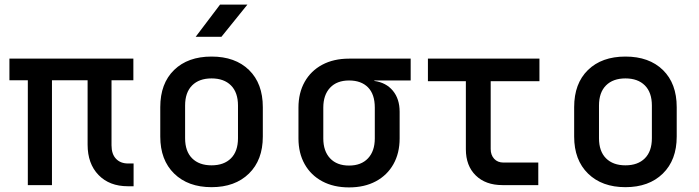

<svg xmlns="http://www.w3.org/2000/svg" viewBox="-20 -805 3040 835"><path d="M536 5Q456 5 408.5 -44Q361 -93 361 -176V-456H206V0H101V-456H21V-550H560V-456H465V-173Q465 -135 484.5 -114.5Q504 -94 537 -94H561V5Z M900 9Q798 9 737.5 -50Q677 -109 677 -211V-339Q677 -442 737 -500.5Q797 -559 900 -559Q1003 -559 1063 -500.5Q1123 -442 1123 -339V-211Q1123 -109 1062.5 -50Q1002 9 900 9ZM900 -86Q954 -86 984.5 -116.5Q1015 -147 1015 -204V-346Q1015 -403 984.5 -433.5Q954 -464 900 -464Q846 -464 815.5 -433.5Q785 -403 785 -346V-204Q785 -147 815.5 -116.5Q846 -86 900 -86ZM831 -645 937 -785H1056L943 -645Z M1498 10Q1431 10 1381.5 -16.5Q1332 -43 1305 -91Q1278 -139 1278 -203V-337Q1278 -401 1305 -449Q1332 -497 1381.5 -523.5Q1431 -550 1498 -550H1766V-455H1608V-453Q1659 -446 1688.5 -410.5Q1718 -375 1718 -319V-203Q1718 -139 1691 -91Q1664 -43 1614.5 -16.5Q1565 10 1498 10ZM1498 -85Q1551 -85 1580.5 -116.5Q1610 -148 1610 -203V-337Q1610 -395 1580.5 -425Q1551 -455 1498 -455Q1445 -455 1415.5 -423.5Q1386 -392 1386 -337V-203Q1386 -148 1415.5 -116.5Q1445 -85 1498 -85Z M2165 0Q2092 0 2049 -42Q2006 -84 2006 -156V-452H1841V-550H2326V-452H2114V-157Q2114 -131 2129 -114.5Q2144 -98 2170 -98H2321V0Z M2700 9Q2598 9 2537.5 -50Q2477 -109 2477 -211V-339Q2477 -442 2537 -500.5Q2597 -559 2700 -559Q2803 -559 2863 -500.5Q2923 -442 2923 -339V-211Q2923 -109 2862.5 -50Q2802 9 2700 9ZM2700 -86Q2754 -86 2784.5 -116.5Q2815 -147 2815 -204V-346Q2815 -403 2784.5 -433.5Q2754 -464 2700 -464Q2646 -464 2615.5 -433.5Q2585 -403 2585 -346V-204Q2585 -147 2615.5 -116.5Q2646 -86 2700 -86Z"/></svg>

Font: JetBrains Mono SemiBold
Style: Regular
Weight: 472
Monospace: yes
Designer: Philipp Nurullin, Konstantin Bulenkov
Foundry: JetBrains
Version: Version 2.305; ttfautohint (v1.8.4.7-5d5b)